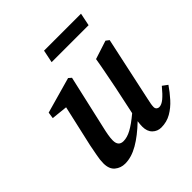

<svg xmlns="http://www.w3.org/2000/svg" viewBox="-185 -814 966 966"><g transform="rotate(-45 297.5 -331.5)"><path d="M418 14Q391 14 372 -4.5Q353 -23 353 -57Q353 -72 356 -93Q303 -42 254.5 -14Q206 14 161 14Q130 14 107 -5Q84 -24 84 -65Q84 -89 90 -118.5Q96 -148 101 -176L151 -397L65 -406L70 -440L262 -494L277 -481L212 -195Q206 -170 202.5 -149.5Q199 -129 199 -113Q199 -72 235 -72Q261 -72 291.5 -88.5Q322 -105 365 -141L397 -292Q405 -334 413.5 -376.5Q422 -419 429 -462L528 -494L545 -481L471 -137Q463 -103 463 -87Q463 -77 469 -71.5Q475 -66 483 -66Q500 -66 520 -82.5Q540 -99 568 -133L595 -113Q574 -82 547.5 -52.5Q521 -23 489 -4.5Q457 14 418 14ZM260 -609 274 -677H537L523 -609Z"/></g></svg>

Font: Source Serif Pro SemiBold
Style: Italic
Weight: 600
Italic angle: -12°
Designer: Frank Grießhammer
Foundry: Adobe Systems Incorporated
Version: Version 3.001;hotconv 1.0.111;makeotfexe 2.5.65597